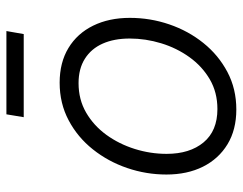

<svg xmlns="http://www.w3.org/2000/svg" viewBox="-98 -638 747 590"><g transform="rotate(-90 275.0 -342.5)"><path d="M233.9 10.7Q171.9 10.7 127.2 -16.4Q82.5 -43.5 58.3 -91.8Q34.2 -140.1 34.2 -204.1Q34.2 -266.1 54.2 -324.7Q74.2 -383.3 111.6 -430.2Q148.9 -477.1 200.9 -504.6Q252.9 -532.2 316.4 -532.2Q378.4 -532.2 423.1 -505.1Q467.8 -478 491.7 -429.2Q515.6 -380.4 515.6 -316.4Q515.6 -253.9 495.6 -195.3Q475.6 -136.7 438.2 -90.3Q400.9 -43.9 349.1 -16.6Q297.4 10.7 233.9 10.7ZM235.4 -47.4Q286.6 -47.4 326.7 -70.8Q366.7 -94.2 394.8 -133.3Q422.9 -172.4 437.5 -220.2Q452.1 -268.1 452.1 -316.9Q452.1 -364.7 436.5 -399.9Q420.9 -435.1 390.1 -454.6Q359.4 -474.1 314.9 -474.1Q264.6 -474.1 224.6 -450.9Q184.6 -427.7 156.2 -388.7Q127.9 -349.6 112.8 -301.5Q97.7 -253.4 97.7 -203.6Q97.7 -132.3 133.1 -89.8Q168.5 -47.4 235.4 -47.4ZM475.1 -695.8 465.8 -642.6H210.4L219.2 -695.8Z"/></g></svg>

Font: Inter 28pt Light
Style: Italic
Weight: 300
Italic angle: -9.3988°
Designer: Rasmus Andersson
Foundry: rsms
Version: Version 4.001;git-66647c0bb